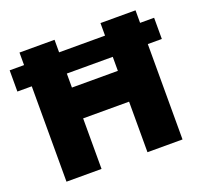

<svg xmlns="http://www.w3.org/2000/svg" viewBox="-122 -839 1028 978"><g transform="rotate(-20 392.5 -350.0)"><path d="M78 -517H0V-632H78V-700H268V-632H517V-700H707V-632H783V-517H707V0H517V-274H268V0H78ZM517 -441V-517H268V-441Z"/></g></svg>

Font: Chess Sans ExtraBold
Style: Regular
Weight: 800
Designer: Wolf Bōese
Foundry: Wolf Bōese
Version: Version 7.223